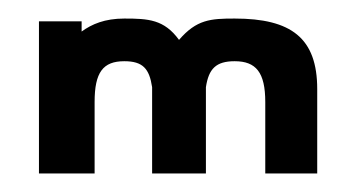

<svg xmlns="http://www.w3.org/2000/svg" viewBox="-20 -187 383 207"><path d="M82 0V-77C82 -109 91 -121 114 -121C134 -121 141 -113 144 -93V0H202V-93C205 -113 213 -121 233 -121C256 -121 266 -109 266 -77V0H322V-91C322 -146 294 -167 233 -167C207 -167 192 -166 173 -144C157 -166 140 -167 114 -167C93 -167 79 -161 68 -153V-164H22V0Z"/></svg>

Font: Hussar Tani
Style: Dwa
Weight: 700
Foundry: Cannot Into Space Fonts
Version: Version 0.92